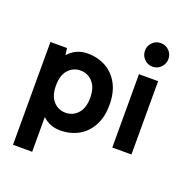

<svg xmlns="http://www.w3.org/2000/svg" viewBox="-155 -851 1147 1186"><g transform="rotate(20 418.5 -257.5)"><path d="M58 194V-482H167L173 -437Q224 -494 299 -494Q367 -494 420 -464.5Q473 -435 503.5 -378.5Q534 -322 534 -241Q534 -161 503.5 -104.5Q473 -48 420 -18.5Q367 11 299 11Q234 11 184 -34V194ZM294 -103Q342 -103 374.5 -138.5Q407 -174 407 -241Q407 -309 374.5 -344.5Q342 -380 294 -380Q246 -380 214 -344.5Q182 -309 182 -241Q182 -174 214 -138.5Q246 -103 294 -103Z M640 0V-482H766V0ZM702 -554Q670 -554 647.5 -577Q625 -600 625 -632Q625 -664 647.5 -686.5Q670 -709 702 -709Q734 -709 756.5 -686.5Q779 -664 779 -632Q779 -600 756.5 -577Q734 -554 702 -554Z"/></g></svg>

Font: Zen Kaku Gothic Antique Black
Style: Regular
Weight: 900
Designer: Yoshimichi Ohira
Foundry: Positype
Version: Version 1.001